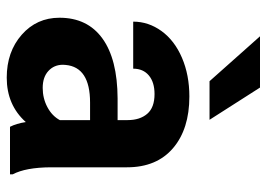

<svg xmlns="http://www.w3.org/2000/svg" viewBox="-132 -658 800 576"><g transform="rotate(90 268.0 -370.0)"><path d="M360.4 0Q350.6 -19 346.2 -47.4Q294.9 9.8 212.9 9.8Q135.3 9.8 84.2 -35.2Q33.2 -80.1 33.2 -148.4Q33.2 -232.4 95.5 -277.3Q157.7 -322.3 275.4 -322.8H340.3V-353Q340.3 -389.6 321.5 -411.6Q302.7 -433.6 262.2 -433.6Q226.6 -433.6 206.3 -416.5Q186 -399.4 186 -369.6H44.9Q44.9 -415.5 73.2 -454.6Q101.6 -493.7 153.3 -515.9Q205.1 -538.1 269.5 -538.1Q367.2 -538.1 424.6 -489Q481.9 -439.9 481.9 -351.1V-122.1Q482.4 -46.9 502.9 -8.3V0ZM243.7 -98.1Q274.9 -98.1 301.3 -112.1Q327.6 -126 340.3 -149.4V-240.2H287.6Q181.6 -240.2 174.8 -167L174.3 -158.7Q174.3 -132.3 192.9 -115.2Q211.4 -98.1 243.7 -98.1ZM339.4 -598.6H223.6L88.9 -750H242.7Z"/></g></svg>

Font: RobotoInd
Style: Bold
Weight: 700
Designer: Google
Version: Version 2.001150; 2014